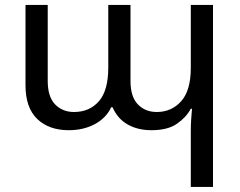

<svg xmlns="http://www.w3.org/2000/svg" viewBox="-20 -512 960 768"><path d="M743.2 235.8V11.2Q743.2 -12.2 744.6 -33.2Q746.1 -54.2 748 -77.1H743.2Q725.1 -43 688 -17.1Q650.9 8.8 585.9 8.8Q530.8 8.8 490.5 -14.2Q450.2 -37.1 430.2 -83H424.8Q404.8 -40 359.4 -15.6Q314 8.8 254.9 8.8Q175.8 8.8 128.9 -36.1Q82 -81.1 82 -170.9V-492.2H170.9V-188Q170.9 -125 200.4 -94.5Q230 -64 275.9 -64Q337.9 -64 375.5 -106.9Q413.1 -149.9 413.1 -241.2V-492.2H502V-188Q502 -125 531.5 -94.5Q561 -64 606.9 -64Q666 -64 704.6 -106.9Q743.2 -149.9 743.2 -241.2V-492.2H832V235.8Z"/></svg>

Font: Kurinto Seri
Style: Regular
Weight: 400
Designer: Kurinto was developed by Clint Goss from a range of fonts that are compatible with the SIL Open Font License Version 1.1
Foundry: Clinton F. Goss
Version: Version 2.196; July 25, 2020